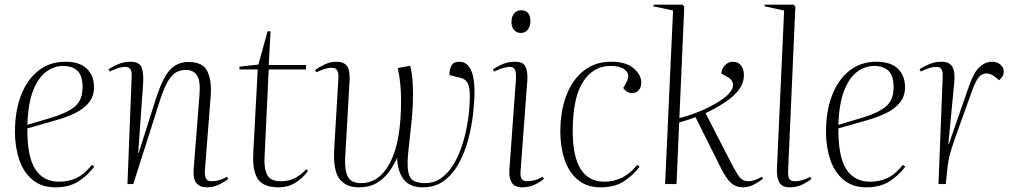

<svg xmlns="http://www.w3.org/2000/svg" viewBox="-20 -787 4337 821"><path d="M259 -523Q321 -523 351.5 -493Q382 -463 382 -414Q382 -376 360.5 -349Q339 -322 302.5 -304Q266 -286 220 -273L97 -238Q96 -118 130.5 -64Q165 -10 233 -10Q271 -10 305 -25Q339 -40 373 -82L383 -74Q355 -37 315.5 -11.5Q276 14 217 14Q157 14 118.5 -18.5Q80 -51 62 -105Q44 -159 44 -223Q44 -312 70 -379.5Q96 -447 144.5 -485Q193 -523 259 -523ZM333 -414Q333 -464 311 -484.5Q289 -505 250 -505Q212 -505 178 -480.5Q144 -456 122 -400.5Q100 -345 97 -253L197 -283Q265 -303 299 -330.5Q333 -358 333 -414Z M956 -22Q940 -9 916 2.5Q892 14 864 14Q834 14 819.5 -4.5Q805 -23 808 -63L833 -382Q838 -441 822.5 -464.5Q807 -488 775 -488Q754 -488 735.5 -479Q717 -470 699.5 -442Q682 -414 664 -358L550 0H525L543 -458Q544 -482 537.5 -491.5Q531 -501 515 -501Q503 -501 487 -496.5Q471 -492 449 -481L444 -491Q464 -504 487.5 -513.5Q511 -523 538 -523Q576 -523 585.5 -498.5Q595 -474 592 -430L571 -133H573L647 -366Q675 -453 706 -487.5Q737 -522 786 -522Q848 -522 867 -481.5Q886 -441 881 -377L856 -56Q855 -34 861 -23Q867 -12 884 -12Q918 -12 950 -31Z M1004 -502 1085 -511 1124 -653H1137L1129 -509H1289L1288 -490H1129L1111 -109Q1109 -65 1123 -38.5Q1137 -12 1181 -12Q1214 -12 1240 -25Q1266 -38 1289 -63L1297 -56Q1275 -25 1243 -5.5Q1211 14 1172 14Q1107 14 1083 -21Q1059 -56 1063 -132L1082 -490H1004Z M1734 -506Q1742 -473 1744 -444Q1746 -415 1746 -383Q1746 -324 1739 -259Q1732 -194 1727 -149Q1720 -88 1725 -56.5Q1730 -25 1748 -14.5Q1766 -4 1798 -4Q1838 -4 1869.5 -27.5Q1901 -51 1923.5 -91Q1946 -131 1960.5 -180Q1975 -229 1982 -280Q1989 -331 1989 -377Q1989 -415 1979.5 -432Q1970 -449 1950 -454L1902 -466Q1901 -489 1910 -506Q1919 -523 1944 -523Q1976 -523 1992.5 -490.5Q2009 -458 2009 -396Q2009 -355 2003 -301Q1997 -247 1982.5 -192Q1968 -137 1943 -90.5Q1918 -44 1880 -15Q1842 14 1788 14Q1732 14 1706 -20Q1680 -54 1678 -112Q1664 -80 1642.5 -51Q1621 -22 1590 -4Q1559 14 1514 14Q1459 14 1431.5 -22Q1404 -58 1409 -149L1427 -453Q1429 -493 1406.5 -496.5Q1384 -500 1351 -486L1333 -478L1327 -487Q1344 -500 1368.5 -511.5Q1393 -523 1419 -523Q1450 -523 1463.5 -505Q1477 -487 1475 -446L1456 -113Q1453 -61 1467 -32.5Q1481 -4 1524 -4Q1603 -4 1649 -93.5Q1695 -183 1695 -356Q1695 -395 1691.5 -429Q1688 -463 1681 -496Z M2167 -693Q2167 -716 2178.5 -729.5Q2190 -743 2208 -743Q2248 -743 2248 -696Q2248 -675 2237 -660.5Q2226 -646 2207 -646Q2190 -646 2178.5 -658.5Q2167 -671 2167 -693ZM2186 -445Q2188 -475 2182.5 -488Q2177 -501 2159 -501Q2134 -501 2093 -481L2088 -491Q2114 -507 2135 -515Q2156 -523 2182 -523Q2218 -523 2227.5 -501Q2237 -479 2235 -445L2206 -56Q2204 -30 2211.5 -21Q2219 -12 2233 -12Q2248 -12 2264.5 -16Q2281 -20 2300 -31L2306 -22Q2286 -6 2263.5 4Q2241 14 2214 14Q2179 14 2167.5 -7.5Q2156 -29 2158 -60Z M2593 -523Q2658 -523 2690 -494.5Q2722 -466 2722 -435Q2722 -413 2711 -401Q2700 -389 2684 -389Q2659 -389 2645 -411L2656 -430Q2676 -464 2657 -484.5Q2638 -505 2590 -505Q2517 -505 2473 -437Q2429 -369 2429 -226Q2429 -10 2565 -10Q2602 -10 2637 -26Q2672 -42 2705 -82L2715 -74Q2687 -37 2647.5 -11.5Q2608 14 2549 14Q2489 14 2450.5 -18.5Q2412 -51 2394 -105Q2376 -159 2376 -223Q2376 -312 2402 -379.5Q2428 -447 2476.5 -485Q2525 -523 2593 -523Z M2858 -742 2774 -760 2775 -767H2898L2906 -759L2885 -282Q2929 -293 2973.5 -311.5Q3018 -330 3056 -354Q3106 -386 3113 -414Q3120 -442 3089 -459L3064 -473Q3067 -495 3081 -509Q3095 -523 3113 -523Q3137 -523 3149 -506.5Q3161 -490 3161 -467Q3161 -432 3139 -402.5Q3117 -373 3073 -345Q3051 -331 3029.5 -319.5Q3008 -308 2997 -303L3106 -91Q3130 -45 3143.5 -28.5Q3157 -12 3180 -12Q3205 -12 3237 -31L3243 -23Q3227 -10 3204 2Q3181 14 3156 14Q3128 14 3107.5 -3.5Q3087 -21 3065 -64L2954 -286Q2935 -279 2918.5 -273.5Q2902 -268 2884 -263L2873 0H2824Z M3333 -742 3249 -760 3250 -767H3373L3381 -759L3350 -57Q3349 -35 3354.5 -23.5Q3360 -12 3378 -12Q3412 -12 3444 -31L3450 -22Q3434 -9 3410 2.5Q3386 14 3358 14Q3325 14 3313 -6Q3301 -26 3302 -63Z M3727 -523Q3789 -523 3819.5 -493Q3850 -463 3850 -414Q3850 -376 3828.5 -349Q3807 -322 3770.5 -304Q3734 -286 3688 -273L3565 -238Q3564 -118 3598.5 -64Q3633 -10 3701 -10Q3739 -10 3773 -25Q3807 -40 3841 -82L3851 -74Q3823 -37 3783.5 -11.5Q3744 14 3685 14Q3625 14 3586.5 -18.5Q3548 -51 3530 -105Q3512 -159 3512 -223Q3512 -312 3538 -379.5Q3564 -447 3612.5 -485Q3661 -523 3727 -523ZM3801 -414Q3801 -464 3779 -484.5Q3757 -505 3718 -505Q3680 -505 3646 -480.5Q3612 -456 3590 -400.5Q3568 -345 3565 -253L3665 -283Q3733 -303 3767 -330.5Q3801 -358 3801 -414Z M4011 -458Q4012 -482 4005.5 -491.5Q3999 -501 3983 -501Q3971 -501 3955 -496.5Q3939 -492 3917 -481L3912 -491Q3932 -504 3955.5 -513.5Q3979 -523 4006 -523Q4041 -523 4053 -500Q4065 -477 4060 -430L4035 -170H4037L4120 -409Q4143 -477 4168 -500Q4193 -523 4222 -523Q4243 -523 4257.5 -511Q4272 -499 4272 -481Q4272 -468 4266 -459.5Q4260 -451 4252 -444L4239 -455Q4218 -473 4198 -473Q4180 -473 4166.5 -458.5Q4153 -444 4136 -397Q4103 -304 4081.5 -245.5Q4060 -187 4048.5 -150Q4037 -113 4033 -83L4024 0H3993Z"/></svg>

Font: Literata 72pt ExtraLight
Style: Italic
Weight: 200
Italic angle: -2°
Designer: Latin by Veronika Burian and Jose Scaglione. Greek by Irene Vlachou. Cyrillic by Vera Evstafieva
Foundry: TypeTogether
Version: Version 3.002